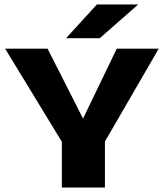

<svg xmlns="http://www.w3.org/2000/svg" viewBox="-20 -840 735 860"><path d="M599 -820 427 -669H276L414 -820ZM450 0H257V-205L3 -622H193L352 -309L503 -622H691L450 -206Z"/></svg>

Font: Sarpanch ExtraBold
Style: Regular
Weight: 800
Designer: Manushi Parikh (Devanagari and Latin), Jyotish Sonowal (Devanagari)
Foundry: Indian Type Foundry
Version: Version 2.004;PS 1.0;hotconv 1.0.78;makeotf.lib2.5.61930; tt